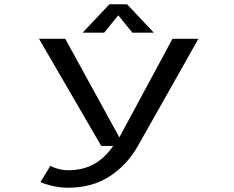

<svg xmlns="http://www.w3.org/2000/svg" viewBox="-20 -681 1090 896"><path d="M698 -528.5H598L532 -609.5L466 -528.5H365.5L490.5 -661H573ZM284.5 -500 537 -40 785 -500H906L623.5 0Q572.5 90 490.8 142.5Q409 195 298.5 195Q257.5 195 218 185Q178.5 175 169 168L215.5 92.5Q225 99.5 249.5 106.5Q274 113.5 299 113.5Q365 113.5 416.2 86Q467.5 58.5 508.5 0H452.5L162 -500Z"/></svg>

Font: League Mono Extended
Style: Regular
Weight: 400
Width: 9
Designer: Tyler Finck
Foundry: The League of Moveable Type / Tyler Finck
Version: Version 2.210